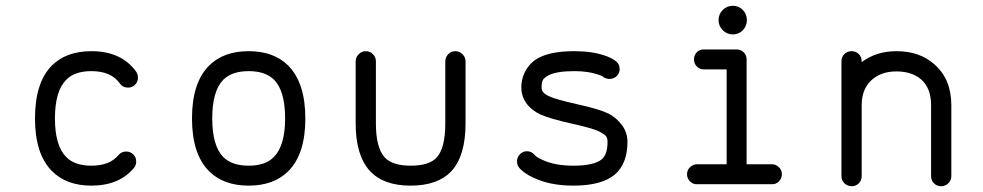

<svg xmlns="http://www.w3.org/2000/svg" viewBox="-20 -639 3400 664"><path d="M296 -462Q400 -462 451 -391Q457 -382 457 -371Q457 -356 447 -346Q437 -336 423 -336Q404 -336 394 -351Q364 -393 296 -393Q238 -393 209 -363Q170 -324 170 -229.5Q170 -135 209 -96Q238 -66 296 -66Q359 -66 389 -102Q400 -115 416 -115Q431 -115 441 -105Q451 -95 451 -80Q451 -67 443 -58Q392 3 296 3Q210 3 160 -47Q101 -106 101 -229.5Q101 -353 159 -412Q209 -462 296 -462Z M977 -412Q1036 -352 1036 -229Q1036 -106 977 -47Q927 3 840 3Q753 3 703 -47Q644 -106 644 -229.5Q644 -353 703 -412Q753 -462 840 -462Q927 -462 977 -412ZM840 -393Q782 -393 752 -363Q714 -324 714 -229.5Q714 -135 752 -96Q782 -66 840 -66Q898 -66 927 -96Q966 -135 966 -229.5Q966 -324 928 -363Q898 -393 840 -393Z M1245 -462Q1260 -462 1270 -451.5Q1280 -441 1280 -427V-426V-212Q1280 -129 1310 -95Q1337 -66 1400 -66Q1464 -66 1490 -94Q1520 -127 1520 -212V-426Q1520 -427 1520 -427Q1520 -441 1530 -451.5Q1540 -462 1554.5 -462Q1569 -462 1579.5 -451.5Q1590 -441 1590 -427Q1590 -427 1590 -426V-212Q1590 -100 1541 -47Q1494 3 1400 3Q1306 3 1259 -48Q1210 -102 1210 -212Q1210 -426 1210 -426V-427Q1210 -441 1220.5 -451.5Q1231 -462 1245 -462Z M1966 -462Q2027 -462 2071 -447Q2081 -444 2091 -439Q2101 -434 2105 -431L2109 -428Q2123 -418 2123 -400Q2123 -386 2113 -376Q2103 -366 2088 -366Q2076 -366 2066 -373Q2064 -376 2049 -381Q2015 -393 1966 -393Q1904 -393 1876 -378Q1862 -370 1857.5 -362.5Q1853 -355 1853 -336Q1853 -327 1858 -321Q1864 -313 1879 -306Q1903 -295 1974 -279Q2052 -262 2085 -246Q2113 -231 2131.5 -205.5Q2150 -180 2150 -148Q2150 -73 2106 -35Q2060 3 1963 3Q1881 3 1824 -25Q1810 -31 1798.5 -39Q1787 -47 1782 -52L1777 -57Q1768 -67 1768 -81Q1768 -95 1778 -105.5Q1788 -116 1802 -116Q1819 -116 1829 -103Q1833 -97 1854 -87Q1897 -66 1963 -66Q2034 -66 2061 -88Q2081 -105 2081 -148Q2081 -162 2075.5 -168.5Q2070 -175 2053 -184Q2028 -196 1959 -211Q1880 -229 1849 -243Q1820 -257 1804 -277Q1783 -303 1783 -336.5Q1783 -370 1799.5 -397.5Q1816 -425 1843 -439Q1886 -462 1966 -462Z M2479.5 -604.5Q2494 -619 2514.5 -619Q2535 -619 2549 -604.5Q2563 -590 2563 -569.5Q2563 -549 2549 -534.5Q2535 -520 2514.5 -520Q2494 -520 2479.5 -534.5Q2465 -549 2465 -569.5Q2465 -590 2479.5 -604.5ZM2415 -468H2528Q2542 -468 2552 -458Q2562 -448 2562 -434V-71H2649Q2663 -71 2673.5 -61Q2684 -51 2684 -36.5Q2684 -22 2673.5 -11.5Q2663 -1 2649 -2H2391Q2377 -1 2366.5 -11.5Q2356 -22 2356 -36.5Q2356 -51 2366.5 -61Q2377 -71 2391 -71H2493V-399H2415Q2400 -399 2390 -409Q2380 -419 2380 -433.5Q2380 -448 2390 -458.5Q2400 -469 2415 -468Z M2925 -462Q2940 -462 2950 -452Q2960 -442 2960 -427V-424Q3010 -462 3080 -462Q3161 -462 3212 -416Q3270 -365 3270 -275V-30Q3270 -15 3259.5 -5Q3249 5 3234.5 5Q3220 5 3210 -5Q3200 -15 3200 -30V-275Q3200 -334 3166 -364Q3134 -392 3080 -392Q3027 -392 2994 -362Q2960 -331 2960 -275V-33V-30Q2960 -15 2950 -5Q2940 5 2925.5 5Q2911 5 2900.5 -5Q2890 -15 2890 -30V-33V-275Q2890 -427 2890 -427Q2890 -442 2900 -452Q2910 -462 2925 -462Z"/></svg>

Font: Brass Mono
Style: Regular
Weight: 400
Monospace: yes
Version: Version 1.100; ttfautohint (v1.8.3) -l 8 -r 50 -G 200 -x 14 